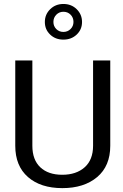

<svg xmlns="http://www.w3.org/2000/svg" viewBox="-20 -946 623 976"><path d="M453.1 -638.7H540.5V-205.1Q540.5 -102.1 473.9 -45.9Q407.2 10.3 296.9 10.3Q186.5 10.3 122.1 -46.1Q57.6 -102.5 57.6 -205.1V-638.7H144.5V-205.1Q144.5 -133.8 184.8 -95.7Q225.1 -57.6 296.4 -57.6Q367.7 -57.6 410.4 -95.7Q453.1 -133.8 453.1 -205.1ZM353.5 -834.7Q353.5 -856.4 338.9 -871.3Q324.2 -886.2 302.5 -886.2Q280.8 -886.2 266.1 -871.1Q251.5 -856 251.5 -834.5Q251.5 -813 266.1 -798.3Q280.8 -783.7 302.2 -783.7Q323.7 -783.7 338.6 -798.3Q353.5 -813 353.5 -834.7ZM208 -834.2Q208 -872.6 235.1 -899.2Q262.2 -925.8 302.5 -925.8Q342.8 -925.8 369.9 -899.2Q397 -872.6 397 -834.2Q397 -795.9 369.9 -770.3Q342.8 -744.6 302.2 -744.6Q261.7 -744.6 234.9 -770.3Q208 -795.9 208 -834.2Z"/></svg>

Font: Yantramanav
Style: Regular
Weight: 400
Version: Version 1.001;PS 1.0;hotconv 1.0.72;makeotf.lib2.5.5900; ttf